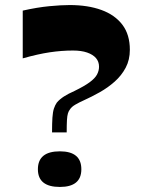

<svg xmlns="http://www.w3.org/2000/svg" viewBox="-20 -730 586 760"><path d="M217 10Q130 10 130 -60Q130 -131 217 -131Q302 -131 302 -60Q302 10 217 10ZM186 -206Q186 -242 187.5 -264.5Q189 -287 193.5 -300.5Q198 -314 205 -324Q216 -337 233 -348Q250 -359 275 -370Q314 -389 335 -404.5Q356 -420 364 -435Q372 -450 372 -466Q372 -486 360 -500Q348 -514 325 -522Q302 -530 269 -530Q224 -530 177 -523Q130 -516 70 -499V-688Q128 -701 175 -705.5Q222 -710 256 -710Q328 -710 381.5 -690.5Q435 -671 464.5 -632Q494 -593 494 -533Q494 -493 477.5 -462Q461 -431 434 -407Q407 -383 375 -365Q343 -347 312 -333Q294 -325 278.5 -316Q263 -307 257 -297Q252 -291 249 -281.5Q246 -272 245 -254.5Q244 -237 244 -206Z"/></svg>

Font: Ojuju
Style: Bold
Weight: 700
Designer: Chisaokwu Joboson, Mirko Velimirovic
Foundry: Udi Foundry
Version: Version 1.000